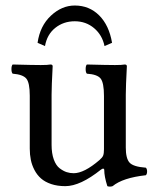

<svg xmlns="http://www.w3.org/2000/svg" viewBox="-20 -665 565 696"><path d="M358.9 -498Q350.6 -538.1 321 -563Q291.5 -587.9 251 -587.9Q210.4 -587.9 180.4 -564Q150.4 -540 143.1 -498L116.2 -509.8Q125 -571.3 164.6 -608.2Q204.1 -645 251 -645Q303.7 -645 339.6 -609.1Q375.5 -573.2 386.2 -509.8ZM216.8 9.8Q188 9.8 165.5 2.2Q143.1 -5.4 128.7 -18.1Q114.3 -30.8 105 -48.6Q95.7 -66.4 91.8 -85.4Q87.9 -104.5 87.9 -126V-317.9Q87.9 -365.2 75.4 -380.1Q63 -395 25.9 -397.9Q21.5 -402.3 21.5 -414.6Q21.5 -426.8 25.9 -431.2Q100.1 -429.2 127.9 -429.2Q153.3 -429.2 163.1 -431.2Q170.9 -431.2 170.9 -424.8Q167 -351.6 167 -321.8V-140.1Q167 -108.9 175 -86.9Q183.1 -64.9 196.3 -54.9Q209.5 -44.9 221.7 -41Q233.9 -37.1 247.1 -37.1Q285.2 -37.1 340.8 -85Q351.1 -93.8 354 -101.3Q356.9 -108.9 356.9 -124V-316.9Q356.9 -365.2 344.7 -380.4Q332.5 -395.5 294.9 -397.9Q290.5 -402.3 290.5 -414.6Q290.5 -426.8 294.9 -431.2Q369.1 -429.2 397 -429.2Q422.4 -429.2 432.1 -431.2Q439.9 -431.2 439.9 -424.8Q436 -351.6 436 -321.8V-129.9Q436 -90.8 449.5 -75.7Q462.9 -60.5 508.8 -57.1Q513.2 -52.7 513.2 -43.5Q513.2 -34.2 508.8 -29.8Q424.8 -20.5 388.2 9.8Q377.9 13.2 369.1 9.8Q357.9 -25.4 357.9 -48.8Q357.9 -52.2 356 -53.2Q354 -54.2 351.3 -53.2Q348.6 -52.2 346.2 -50.3Q271 9.8 216.8 9.8Z"/></svg>

Font: Linux Libertine G
Style: Regular
Weight: 400
Designer: Philipp H. Poll
Foundry: Philipp H. Poll
Version: Version 4.7.5